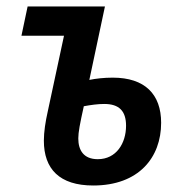

<svg xmlns="http://www.w3.org/2000/svg" viewBox="-20 -561 566 591"><path d="M267 10C407 10 476 -76 476 -183C476 -271 426 -322 327 -322C300 -322 274 -319 255 -315L303 -541H65L46 -451H177L127 -218C120 -187 115 -155 115 -128C115 -41 163 10 267 10ZM281 -71C237 -71 221 -99 221 -135C221 -154 226 -180 238 -234C260 -238 281 -241 301 -241C347 -241 368 -219 368 -174C368 -120 338 -71 281 -71Z"/></svg>

Font: Noto Sans Display SemiCondensed Medium
Style: Italic
Weight: 500
Width: 4
Italic angle: -12°
Designer: Monotype Design Team
Foundry: Monotype Imaging Inc.
Version: Version 1.900